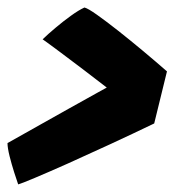

<svg xmlns="http://www.w3.org/2000/svg" viewBox="-20 -587 461 507"><path d="M92.6 -483.2Q107.2 -497.4 127.2 -514.1Q147.1 -530.9 167.4 -545.5Q187.6 -560.1 203 -567.2Q212.4 -564.8 236.1 -548Q259.8 -531.2 291.6 -506.2Q323.4 -481.1 357.2 -452.9Q391.1 -424.6 420.9 -398.5L387.2 -261Q331.4 -234.1 271.7 -206.5Q212 -178.9 159.6 -155.4Q107.1 -132 71.6 -117.1Q36 -102.1 28 -100.1Q24.2 -110.6 17.5 -131.7Q10.8 -152.8 5.2 -174.9Q-0.2 -197 -0.2 -209.2Q5 -212 28.5 -225.3Q52 -238.6 86.8 -258.1Q121.5 -277.6 160.9 -299.7Q200.2 -321.8 237.4 -342.3Q274.5 -362.9 302.5 -378.1L296.8 -327.8Q284.1 -338.6 258.4 -358.5Q232.6 -378.4 201.8 -401.9Q170.9 -425.4 141.7 -447.2Q112.5 -469.1 92.6 -483.2Z"/></svg>

Font: Grandstander Thin
Style: Italic
Weight: 100
Italic angle: -15°
Designer: Tyler Finck
Foundry: Etcetera Type Co
Version: Version 1.200